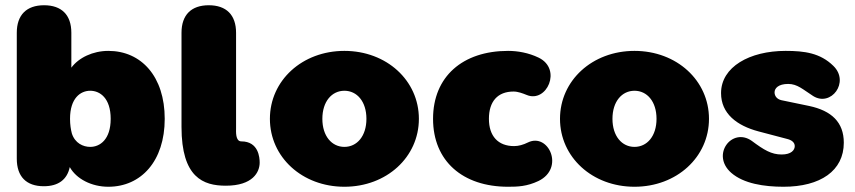

<svg xmlns="http://www.w3.org/2000/svg" viewBox="-20 -700 3259 732"><path d="M393 12C518 12 608 -86 608 -247C608 -408 519 -506 393 -506C334 -506 280 -480 252 -442V-575C252 -643 215 -680 148 -680C81 -680 44 -643 44 -575V-95C44 -27 80 10 147 10C202 10 236 -15 246 -63C271 -18 329 12 393 12ZM324 -140C297 -140 266 -154 254 -191C250 -206 247 -225 247 -247C247 -326 287 -354 324 -354C361 -354 402 -326 402 -247C402 -168 361 -140 324 -140Z M970 -80C970 -99 966 -161 900 -161C877 -161 880 -199 880 -212V-575C880 -643 843 -680 776 -680C709 -680 672 -643 672 -575V-216C672 -23 755 8 841 8C944 8 970 -44 970 -80Z M1293 12C1454 12 1577 -101 1577 -247C1577 -393 1454 -506 1293 -506C1132 -506 1009 -393 1009 -247C1009 -101 1132 12 1293 12ZM1293 -140C1245 -140 1209 -181 1209 -247C1209 -313 1245 -354 1293 -354C1341 -354 1377 -313 1377 -247C1377 -181 1341 -140 1293 -140Z M1917 12C1953 12 1989 11 2033 -10C2134 -59 2071 -195 1993 -157C1975 -148 1957 -143 1940 -143C1879 -143 1844 -181 1844 -247C1844 -313 1877 -351 1938 -351C1955 -351 1973 -344 1988 -338C2064 -306 2124 -436 2034 -480C1995 -499 1953 -506 1917 -506C1744 -506 1631 -408 1631 -247C1631 -86 1744 12 1917 12Z M2399 12C2560 12 2683 -101 2683 -247C2683 -393 2560 -506 2399 -506C2238 -506 2115 -393 2115 -247C2115 -101 2238 12 2399 12ZM2399 -140C2351 -140 2315 -181 2315 -247C2315 -313 2351 -354 2399 -354C2447 -354 2483 -313 2483 -247C2483 -181 2447 -140 2399 -140Z M2967 12C3108 12 3197 -49 3197 -156C3197 -234 3150 -278 3065 -296L2959 -318C2942 -322 2933 -334 2933 -348C2933 -363 2947 -380 2985 -380C3020 -380 3041 -359 3080 -334C3148 -291 3221 -387 3157 -449C3107 -498 3047 -506 2975 -506C2838 -506 2729 -445 2729 -345C2729 -267 2789 -221 2872 -199L2982 -170C2998 -166 3010 -157 3010 -143C3010 -128 2997 -111 2960 -111C2921 -111 2893 -128 2846 -163C2771 -216 2689 -110 2768 -41C2815 0 2893 12 2967 12Z"/></svg>

Font: SN Pro Black
Style: Regular
Weight: 900
Designer: Tobias Whetton
Foundry: Supernotes
Version: Version 1.001;Glyphs 3.2 (3249)